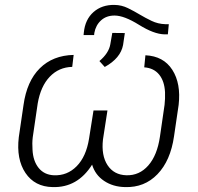

<svg xmlns="http://www.w3.org/2000/svg" viewBox="-20 -762 819 793"><path d="M580.6 -533.7Q655.3 -530.3 691.7 -473.6Q728 -417 717.8 -328.6L698.7 -198.7Q684.1 -98.1 630.4 -42.5Q576.7 13.2 496.6 10.7Q446.8 9.8 409.9 -14.9Q373 -39.6 360.4 -82Q300.3 13.7 197.3 10.7Q123.5 9.3 85.2 -47.6Q46.9 -104.5 57.6 -195.3L77.1 -328.1Q90.8 -426.8 144.5 -480Q198.2 -533.2 284.2 -535.2L278.3 -485.8Q223.1 -484.4 185.5 -445.1Q147.9 -405.8 135.7 -334.5L115.2 -194.8Q112.3 -170.4 114.3 -143.6Q116.7 -96.7 139.6 -68.4Q162.6 -40 202.1 -38.1Q257.3 -35.6 296.6 -75.4Q335.9 -115.2 347.7 -189L366.2 -305.7H423.8L405.3 -186Q397.9 -119.6 424.3 -79.6Q450.7 -39.6 502 -38.1Q555.7 -36.6 592.5 -78.6Q629.4 -120.6 640.6 -197.8L659.7 -329.1Q662.6 -354.5 661.6 -381.3Q659.2 -427.2 637.2 -454.1Q615.2 -481 575.7 -483.9ZM677.2 -662.1 673.3 -620.1H659.2Q615.7 -621.1 554.2 -659.4Q492.7 -697.8 453.1 -697.8Q419.4 -697.8 397.5 -678Q375.5 -658.2 369.6 -626L368.7 -617.2H325.2L326.2 -627.4Q331.5 -681.6 366.2 -712.2Q400.9 -742.7 453.1 -741.7Q482.4 -741.2 508.3 -728.5Q534.2 -715.8 556.9 -702.1Q579.6 -688.5 606 -675.8Q632.3 -663.1 662.6 -662.1ZM390.6 -509.8Q429.2 -542.5 435.5 -578.6L443.8 -626L495.6 -625.5L488.3 -576.2Q478 -521.5 412.6 -485.4Z"/></svg>

Font: Roboto Light
Style: Italic
Weight: 300
Italic angle: -12°
Designer: Google
Version: Version 2.134; 2016; ttfautohint (v1.6)